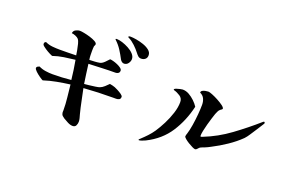

<svg xmlns="http://www.w3.org/2000/svg" viewBox="-104 -1139 2207 1495"><g transform="rotate(20 1000.0 -392.0)"><path d="M855 -331Q855 -315 844.5 -309Q834 -303 820 -303Q806 -303 795 -303Q672 -303 552 -294Q563 -244 573 -193.5Q583 -143 596 -93Q600 -79 604 -64Q608 -49 608 -35Q608 -19 600.5 -3.5Q593 12 573 12Q554 12 531.5 0.5Q509 -11 493 -21Q481 -29 474.5 -35.5Q468 -42 465 -57Q464 -62 464.5 -67.5Q465 -73 465 -77Q465 -130 459 -182Q453 -234 448 -286Q394 -279 340 -269Q286 -259 233 -242Q224 -246 204.5 -259.5Q185 -273 168 -289Q151 -305 151 -315Q151 -324 159 -328.5Q167 -333 174 -335Q200 -322 230.5 -317.5Q261 -313 289 -313Q327 -313 365.5 -315Q404 -317 442 -321Q438 -361 432 -400.5Q426 -440 419 -480Q373 -475 327 -468Q281 -461 237 -446Q195 -463 156 -493Q151 -497 147 -501.5Q143 -506 143 -513Q143 -528 157 -531Q184 -518 216 -515Q248 -512 277 -512Q311 -512 344.5 -512.5Q378 -513 412 -514Q410 -528 405.5 -554Q401 -580 394.5 -604.5Q388 -629 380 -639Q370 -650 352.5 -657Q335 -664 321 -665Q323 -685 340.5 -694.5Q358 -704 376 -704Q386 -704 410 -699.5Q434 -695 460.5 -687Q487 -679 506 -668.5Q525 -658 525 -647Q525 -642 522.5 -637.5Q520 -633 518 -628Q517 -623 516.5 -609Q516 -595 516 -589Q516 -571 516.5 -552.5Q517 -534 520 -516Q541 -517 563 -518Q585 -519 606 -523Q623 -527 641.5 -545Q660 -563 671 -576Q680 -576 697.5 -571.5Q715 -567 733.5 -559Q752 -551 765 -541Q778 -531 778 -520Q778 -506 768.5 -499Q759 -492 746 -492Q691 -492 635.5 -489.5Q580 -487 524 -485Q529 -445 534.5 -405.5Q540 -366 546 -326Q559 -327 585 -330Q611 -333 635.5 -336.5Q660 -340 670 -344Q687 -350 705 -366Q723 -382 735 -395Q746 -393 757.5 -390.5Q769 -388 779 -384Q787 -381 805.5 -371.5Q824 -362 839.5 -351Q855 -340 855 -331ZM830 -635Q830 -616 817 -598.5Q804 -581 783 -581Q773 -581 764.5 -587.5Q756 -594 751 -603Q733 -638 711.5 -671.5Q690 -705 661 -732Q660 -734 658.5 -734.5Q657 -735 657 -738Q657 -741 661 -741.5Q665 -742 667 -742Q686 -742 713 -733.5Q740 -725 767 -710.5Q794 -696 812 -676.5Q830 -657 830 -635ZM942 -707Q942 -686 928.5 -674.5Q915 -663 895 -663Q879 -663 868.5 -673Q858 -683 849 -695Q832 -718 805 -743.5Q778 -769 752 -782Q750 -783 747 -784.5Q744 -786 744 -789Q744 -794 751 -795Q758 -796 761 -796Q779 -796 809 -791Q839 -786 869.5 -775.5Q900 -765 921 -748Q942 -731 942 -707Z M1420 -455Q1392 -333 1328 -234Q1264 -135 1148 -77Q1139 -73 1122.5 -66.5Q1106 -60 1097 -60Q1093 -60 1093 -64Q1093 -66 1098 -70.5Q1103 -75 1104 -76Q1129 -99 1152 -123.5Q1175 -148 1194 -176Q1218 -212 1242 -259Q1266 -306 1282 -356Q1298 -406 1298 -449Q1298 -480 1273 -496.5Q1248 -513 1222 -520Q1221 -521 1219 -521.5Q1217 -522 1217 -524Q1217 -531 1231 -536Q1245 -541 1261.5 -544.5Q1278 -548 1283 -548Q1311 -548 1336.5 -533.5Q1362 -519 1384 -498Q1406 -477 1420 -455ZM1971 -520Q1971 -517 1970 -515Q1952 -485 1932.5 -456Q1913 -427 1894 -397Q1887 -387 1880 -377Q1873 -367 1864 -358Q1818 -313 1760 -274Q1702 -235 1645 -206Q1622 -193 1595 -182Q1588 -179 1580 -176.5Q1572 -174 1565 -170Q1558 -166 1549 -155Q1540 -144 1531 -144Q1524 -144 1507 -152Q1490 -160 1471.5 -171.5Q1453 -183 1439.5 -194.5Q1426 -206 1426 -213Q1426 -219 1428 -225Q1430 -231 1432 -237Q1442 -268 1449.5 -314.5Q1457 -361 1461 -408.5Q1465 -456 1465 -488Q1465 -515 1454.5 -537.5Q1444 -560 1418 -572Q1418 -584 1429 -590Q1440 -596 1454 -598.5Q1468 -601 1476 -601Q1486 -601 1510 -591.5Q1534 -582 1561 -567.5Q1588 -553 1607.5 -538.5Q1627 -524 1627 -514Q1627 -510 1620.5 -505.5Q1614 -501 1611 -499Q1601 -491 1595.5 -479Q1590 -467 1585 -455Q1580 -440 1571.5 -413.5Q1563 -387 1555 -357Q1547 -327 1541.5 -301Q1536 -275 1536 -260Q1536 -258 1536.5 -254.5Q1537 -251 1540 -251Q1546 -251 1554 -255Q1666 -299 1765.5 -372Q1865 -445 1955 -524Q1957 -526 1959 -527.5Q1961 -529 1964 -529Q1971 -529 1971 -520Z"/></g></svg>

Font: Kaisei HarunoUmi
Style: Bold
Weight: 700
Designer: Font-Kai, 金井和夫
Foundry: KAZUO KANAI
Version: Version 5.003